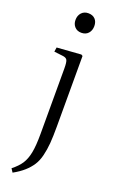

<svg xmlns="http://www.w3.org/2000/svg" viewBox="-183 -786 652 1062"><g transform="rotate(20 142.5 -255.0)"><path d="M139.2 -626Q114.7 -626 99.9 -641.8Q85 -657.7 85 -682.1Q85 -708 100.1 -724.6Q115.2 -741.2 140.1 -741.2Q165.5 -741.2 180.2 -726.1Q194.8 -710.9 194.8 -685.1Q194.8 -659.2 179.9 -642.6Q165 -626 139.2 -626ZM46.9 231 33.2 210Q67.4 183.1 85.2 155.8Q103 128.4 111.1 86.9Q119.1 45.4 119.1 -22.9V-408.2Q119.1 -445.8 112.8 -457.5Q106.4 -469.2 85 -471.2L35.2 -477.1L39.1 -502.9L181.2 -513.2L189.9 -507.8V-91.8Q189.9 -33.2 186.8 6.1Q183.6 45.4 175 80.6Q166.5 115.7 150.1 140.9Q133.8 166 109.1 188Q84.5 210 46.9 231Z"/></g></svg>

Font: Literata Light
Style: Regular
Weight: 300
Designer: Latin by Veronika Burian and Jose Scaglione. Greek by Irene Vlachou. Cyrillic by Vera Evstafieva.
Foundry: TypeTogether
Version: Version 3.021